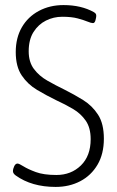

<svg xmlns="http://www.w3.org/2000/svg" viewBox="-20 -731 460 756"><path d="M199 5Q105 5 42 -40Q31 -48 31 -57Q31 -66 36 -76.5Q41 -87 49 -87Q55 -87 72.5 -76Q90 -65 121 -53.5Q152 -42 202 -42Q260 -42 298.5 -79.5Q337 -117 337 -183Q337 -228 317.5 -256Q298 -284 267.5 -302Q237 -320 202 -336Q163 -355 126 -377Q89 -399 65.5 -434Q42 -469 42 -526Q42 -582 66 -623.5Q90 -665 133 -688Q176 -711 230 -711Q300 -711 350 -683Q356 -679 357.5 -676Q359 -673 359 -668Q359 -663 356 -651.5Q353 -640 346 -640Q339 -640 324.5 -646Q310 -652 286 -658.5Q262 -665 225 -665Q191 -665 161 -650Q131 -635 112 -605Q93 -575 93 -529Q93 -487 113.5 -459.5Q134 -432 166.5 -413.5Q199 -395 234 -378Q272 -359 307.5 -337Q343 -315 366 -279.5Q389 -244 389 -185Q389 -125 364 -82.5Q339 -40 296 -17.5Q253 5 199 5Z"/></svg>

Font: Asap Condensed ExtraLight
Style: Regular
Weight: 200
Width: 3
Designer: Pablo Cosgaya
Foundry: Omnibus-Type
Version: Version 3.001; ttfautohint (v1.8.4.7-5d5b)